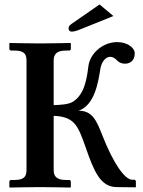

<svg xmlns="http://www.w3.org/2000/svg" viewBox="-20 -840 642 862"><path d="M589 1 590 -1V-24C590 -30 587 -33 583 -33H574C541 -33 490 -103 438 -236C414 -296 396 -343 333 -343C405 -368 421 -470 431 -533C436 -562 454 -585 475 -585C486 -585 498 -578 507 -567C515 -559 529 -554 541 -554C560 -554 585 -564 585 -601C585 -624 554 -651 506 -651C443 -651 385 -602 377 -544C370 -488 360 -416 307 -383C287 -371 251 -369 221 -368V-569C221 -597 235 -613 276 -613H290C295 -613 298 -616 298 -621V-645L296 -647C296 -647 196 -645 160 -645C121 -645 24 -647 24 -647L22 -645V-621C22 -616 26 -613 30 -613H44C84 -613 99 -601 99 -569V-76C99 -44 84 -32 44 -32H30C26 -32 22 -29 22 -23V0L24 2C24 2 121 0 160 0C196 0 296 2 296 2L298 0V-23C298 -29 295 -32 290 -32H276C235 -32 221 -48 221 -76V-320C314 -316 330 -277 364 -180C402 -70 431 -1 503 0ZM427 -820 303 -734C290 -725 288 -720 288 -713C288 -703 293 -698 302 -698C311 -698 324 -701 345 -710L489 -768Z"/></svg>

Font: Libertinus Serif Semibold
Style: Regular
Weight: 600
Designer: Philipp H. Poll, Khaled Hosny
Foundry: Caleb Maclennan
Version: Version 7.050;RELEASE